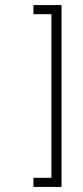

<svg xmlns="http://www.w3.org/2000/svg" viewBox="-20 -779 328 758"><path d="M112 -759H223V-41H112V-77H183V-723H112Z"/></svg>

Font: Ekushey Ghorautra
Style: Regular
Weight: 400
Designer: Al Mamun Sumon
Foundry: Al Mamun Sumon
Version: Version 1.0